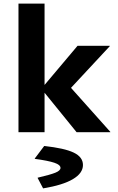

<svg xmlns="http://www.w3.org/2000/svg" viewBox="-20 -730 654 1060"><path d="M82 -710H226V-261L408 -477H586V-475L372 -245L589 -2V0H403L226 -218V0H82ZM438 181Q438 226 382.5 259Q327 292 218 310L188 253V251Q257 235 285.5 223.5Q314 212 314 197Q314 180 280 168.5Q246 157 172 147V145L224 76Q336 88 387 112.5Q438 137 438 181Z"/></svg>

Font: Intel One Mono
Style: Bold
Weight: 700
Monospace: yes
Designer: Fred Shallcrass
Foundry: Frere-Jones Type LLC
Version: Version 1.400;hotconv 1.1.0;makeotfexe 2.6.0;FJTRelease1.4